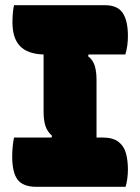

<svg xmlns="http://www.w3.org/2000/svg" viewBox="-20 -720 540 740"><path d="M464 0H120Q69 0 48 -27.5Q27 -55 27 -117Q27 -137 29 -156Q31 -175 34 -190H178L181 -196Q162 -213 155 -235Q148 -257 148 -288V-510Q86 -512 57 -542.5Q28 -573 28 -634Q28 -651 29.5 -669Q31 -687 34 -700H384Q433 -700 453 -670Q473 -640 473 -581Q473 -542 463 -510H322L319 -504Q339 -488 345.5 -465.5Q352 -443 352 -412V-190H374Q415 -190 436.5 -173.5Q458 -157 465.5 -129Q473 -101 473 -67Q473 -48 470.5 -30.5Q468 -13 464 0Z"/></svg>

Font: Recursive Sn Csl St Blk
Style: Regular
Weight: 900
Version: Version 1.079;hotconv 1.0.112;makeotfexe 2.5.65598; ttfautoh